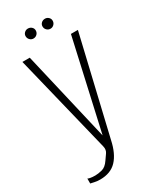

<svg xmlns="http://www.w3.org/2000/svg" viewBox="-189 -663 681 836"><g transform="rotate(-30 151.5 -245.5)"><path d="M53 118Q36 118 24.5 115Q13 112 6 111V86Q8 88 18 90Q28 92 43 92Q58 92 77.5 87Q97 82 113 58Q120 47 130.5 33Q141 19 136 -1L15 -495H52L158 -41H157L259 -495H294L179 -7Q166 54 136 86Q106 118 53 118ZM108 -559Q98 -559 90.5 -566.5Q83 -574 83 -585Q83 -595 90.5 -602Q98 -609 108 -609Q119 -609 126.5 -602Q134 -595 134 -585Q134 -574 126.5 -566.5Q119 -559 108 -559ZM194 -559Q183 -559 175.5 -566.5Q168 -574 168 -585Q168 -595 175.5 -602Q183 -609 194 -609Q204 -609 211.5 -602Q219 -595 219 -585Q219 -574 211.5 -566.5Q204 -559 194 -559Z"/></g></svg>

Font: Alumni Sans Thin ExtraLight
Style: Regular
Weight: 250
Version: Version 1.018